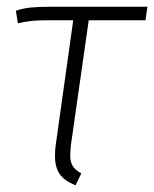

<svg xmlns="http://www.w3.org/2000/svg" viewBox="-20 -542 457 569"><path d="M190 -111Q188 -89 188 -83Q188 -62 195.5 -50Q203 -38 221 -28L204 7Q171 -6 157 -26Q143 -46 143 -79Q143 -99 145 -111L197 -482H123Q92 -482 73.5 -480Q55 -478 33 -473L27 -510Q46 -517 69 -519.5Q92 -522 129 -522H417L411 -482H243Z"/></svg>

Font: Fira Sans Condensed ExtraLight
Style: Italic
Weight: 275
Width: 3
Italic angle: -8°
Designer: Carrois Corporate & Edenspiekermann AG
Foundry: Carrois Corporate GbR & Edenspiekermann AG
Version: Version 4.203